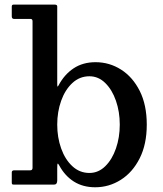

<svg xmlns="http://www.w3.org/2000/svg" viewBox="-20 -800 706 832"><path d="M41 -718Q31 -718 31 -729V-771.5Q31 -780 38.5 -780H217.5Q228 -780 228 -772V-439Q228 -427 229 -425.2Q230 -423.5 233.5 -429.5Q258.5 -477 298.8 -503.8Q339 -530.5 394 -530.5Q454 -530.5 504.5 -498.5Q555 -466.5 585.5 -406Q616 -345.5 616 -260Q616 -174.5 585.2 -113.8Q554.5 -53 503.5 -20.8Q452.5 11.5 392.5 11.5Q339.5 11.5 300.2 -13.2Q261 -38 236.5 -83.5Q231.5 -92.5 229.8 -90.8Q228 -89 228 -71V-18Q228 0 214 0H41.5Q35 0 33 -1.5Q31 -3 31 -9.5V-53Q31 -62 42 -62H111Q121 -62 121 -72.5V-707.5Q121 -718 112.5 -718ZM228 -260Q228 -204.5 245 -156.8Q262 -109 293.5 -79.8Q325 -50.5 367.5 -50.5Q406.5 -50.5 436.2 -79.8Q466 -109 482.5 -156.8Q499 -204.5 499 -260Q499 -315.5 482.5 -363.2Q466 -411 436.2 -440.2Q406.5 -469.5 367.5 -469.5Q325 -469.5 293.5 -440.2Q262 -411 245 -363.2Q228 -315.5 228 -260Z"/></svg>

Font: Besley* Medium
Style: Regular
Weight: 500
Designer: Owen Earl
Foundry: indestructible type*
Version: Version 3.000; ttfautohint (v1.8.3)